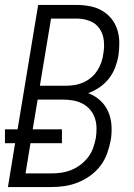

<svg xmlns="http://www.w3.org/2000/svg" viewBox="-22 -755 542 775"><path d="M10 0 39 -177H-2V-233H49L132 -735H288Q315 -735 341 -730Q367 -725 389 -712.5Q411 -700 427 -680.5Q443 -661 451 -636.5Q459 -612 459.5 -585Q460 -558 456 -531Q452 -507 443 -483Q434 -459 418 -438.5Q402 -418 380.5 -403Q359 -388 334 -379Q361 -369 382 -350Q403 -331 414.5 -305Q426 -279 428 -249Q430 -219 425 -189Q420 -163 410.5 -136Q401 -109 383.5 -86Q366 -63 342.5 -46Q319 -29 292.5 -18.5Q266 -8 239 -4Q212 0 185 0ZM139 -409H246Q263 -409 280.5 -412Q298 -415 315 -422.5Q332 -430 346.5 -442.5Q361 -455 371 -470.5Q381 -486 387 -503.5Q393 -521 395 -538Q400 -565 397 -592Q394 -619 379.5 -640Q365 -661 340 -670.5Q315 -680 288 -680H184ZM81 -55H185Q205 -55 225.5 -58Q246 -61 266 -69Q286 -77 303.5 -90.5Q321 -104 334 -121Q347 -138 354 -158Q361 -178 365 -199Q368 -219 367.5 -240Q367 -261 360.5 -279.5Q354 -298 341 -313Q328 -328 310.5 -337Q293 -346 273 -349.5Q253 -353 232 -353H130L110 -233H228V-177H101Z"/></svg>

Font: Iosevka Curly Light Oblique
Style: Regular
Weight: 300
Italic angle: -9°
Monospace: yes
Designer: Belleve Invis
Foundry: Belleve Invis
Version: Version 11.1.0; ttfautohint (v1.8.3)